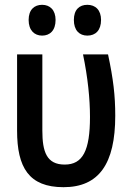

<svg xmlns="http://www.w3.org/2000/svg" viewBox="-20 -769 540 798"><path d="M343 -621C377 -621 400 -643 400 -686C400 -727 377 -749 343 -749C310 -749 287 -729 287 -686C287 -643 310 -621 343 -621ZM155 -621C188 -621 211 -643 211 -686C211 -727 188 -749 155 -749C123 -749 99 -729 99 -686C99 -643 123 -621 155 -621ZM244 9C391 9 459 -88 459 -288C459 -372 451 -440 429 -543H325C345 -447 354 -358 354 -283C354 -143 324 -85 249 -85C174 -85 156 -138 156 -226V-543H51V-226C51 -73 100 9 244 9Z"/></svg>

Font: Noto Sans Mono ExtraCondensed SemiBold
Style: Regular
Weight: 600
Width: 2
Designer: Monotype Design Team
Foundry: Monotype Imaging Inc.
Version: Version 2.014